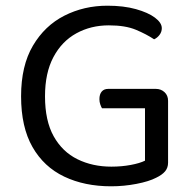

<svg xmlns="http://www.w3.org/2000/svg" viewBox="-20 -641 679 674"><path d="M570 -287V-70Q570 -52 559.5 -39.5Q549 -27 528 -17Q503 -4 459 4.5Q415 13 370 13Q277 13 205.5 -21Q134 -55 94 -125Q54 -195 54 -303Q54 -410 95.5 -480.5Q137 -551 206 -586Q275 -621 357 -621Q414 -621 457 -609Q500 -597 524 -579Q548 -561 548 -542Q548 -529 540 -518.5Q532 -508 521 -503Q494 -521 457 -536.5Q420 -552 362 -552Q299 -552 248 -524Q197 -496 167.5 -440.5Q138 -385 138 -303Q138 -217 168.5 -162.5Q199 -108 252 -82Q305 -56 371 -56Q407 -56 439 -62Q471 -68 489 -77V-261H338Q335 -266 332 -274.5Q329 -283 329 -293Q329 -310 337 -319.5Q345 -329 360 -329H527Q545 -329 557.5 -317.5Q570 -306 570 -287Z"/></svg>

Font: Baloo Tamma 2
Style: Regular
Weight: 400
Designer: Divya Kowshik, Shuchita Grover and Ek Type
Foundry: Ek Type
Version: Version 1.700